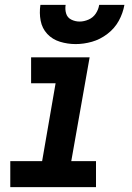

<svg xmlns="http://www.w3.org/2000/svg" viewBox="-20 -764 540 784"><path d="M22 0V-106H152L207 -424H107V-530H346L271 -106H372V0ZM289 -584Q256 -584 225 -593.5Q194 -603 173 -625.5Q152 -648 146 -679.5Q140 -711 145 -744H248Q245 -726 250 -709Q255 -692 271 -684Q287 -676 305 -676Q323 -676 341.5 -684Q360 -692 371 -708.5Q382 -725 385 -744H488Q482 -710 465 -679Q448 -648 418.5 -625.5Q389 -603 355.5 -593.5Q322 -584 289 -584Z"/></svg>

Font: Iosevka SS08
Style: Bold Italic
Weight: 700
Italic angle: -10°
Monospace: yes
Designer: Belleve Invis
Foundry: Belleve Invis
Version: 2.1.0; ttfautohint (v1.8.2)